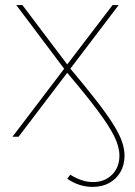

<svg xmlns="http://www.w3.org/2000/svg" viewBox="-20 -537 529 754"><path d="M29 0 232 -267 44 -517H68L244 -284L422 -517H446L53 0ZM344 197Q291 197 244 165L256 149Q276 162 299 170Q322 178 345 178Q391 178 420 149Q449 120 449 74Q449 40 429 -1Q409 -42 363.5 -103Q318 -164 239 -257L255 -269Q318 -194 359.5 -140.5Q401 -87 425 -48.5Q449 -10 459 19Q469 48 469 74Q469 111 453 138.5Q437 166 409 181.5Q381 197 344 197Z"/></svg>

Font: Montserrat Alternates Thin
Style: Regular
Weight: 100
Designer: Julieta Ulanovsky
Foundry: Julieta Ulanovsky
Version: Version 9.000